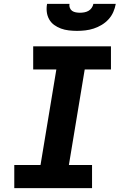

<svg xmlns="http://www.w3.org/2000/svg" viewBox="-20 -975 640 995"><path d="M54 0V-120H190L272 -615H152V-735H555V-615H419L337 -120H457V0ZM379 -815Q358 -815 336.5 -817.5Q315 -820 296 -827Q277 -834 261 -845.5Q245 -857 235 -874.5Q225 -892 222.5 -913Q220 -934 224 -955H340Q338 -944 342 -934Q346 -924 354 -918.5Q362 -913 373 -911Q384 -909 394 -909Q405 -909 416.5 -911Q428 -913 438 -918.5Q448 -924 455 -934Q462 -944 464 -955H580Q576 -933 567 -912.5Q558 -892 542.5 -875Q527 -858 507 -846Q487 -834 465.5 -827Q444 -820 422 -817.5Q400 -815 379 -815Z"/></svg>

Font: Iosevka Curly Slab HvExObl
Style: Regular
Weight: 900
Width: 7
Italic angle: -9°
Monospace: yes
Designer: Belleve Invis
Foundry: Belleve Invis
Version: Version 11.1.0; ttfautohint (v1.8.3)